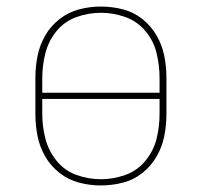

<svg xmlns="http://www.w3.org/2000/svg" viewBox="-20 -558 616 586"><path d="M288 8Q322 8 355 -0.5Q388 -9 414.5 -30Q441 -51 458 -80.5Q475 -110 481.5 -143Q488 -176 488 -210V-320Q488 -354 481.5 -387Q475 -420 458 -449.5Q441 -479 414.5 -500Q388 -521 355 -529.5Q322 -538 288 -538Q254 -538 221.5 -529.5Q189 -521 162 -500Q135 -479 118 -449.5Q101 -420 94.5 -387Q88 -354 88 -320V-210Q88 -176 94.5 -143Q101 -110 118 -80.5Q135 -51 162 -30Q189 -9 221.5 -0.5Q254 8 288 8ZM288 -11Q250 -11 213.5 -24Q177 -37 152.5 -67.5Q128 -98 118.5 -135Q109 -172 109 -210V-256H467V-210Q467 -172 458 -135Q449 -98 424 -67.5Q399 -37 362.5 -24Q326 -11 288 -11ZM109 -275V-320Q109 -358 118.5 -395.5Q128 -433 152.5 -463Q177 -493 213.5 -506Q250 -519 288 -519Q326 -519 362.5 -506Q399 -493 424 -463Q449 -433 458 -395.5Q467 -358 467 -320V-275Z"/></svg>

Font: Iosevka Sparkle Thin
Style: Regular
Weight: 100
Designer: Belleve Invis
Foundry: Belleve Invis
Version: Version 4.5.0; ttfautohint (v1.8.3)